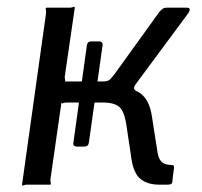

<svg xmlns="http://www.w3.org/2000/svg" viewBox="-20 -553 604 575"><path d="M211 -114Q197 -114 200 -127L240 -416Q241 -423 244 -426Q247 -429 253 -429H276Q289 -429 287 -416L246 -125Q244 -114 233 -114ZM46 0 118 -514Q118 -522 117 -526Q116 -530 120 -530H188Q195 -530 199 -532Q203 -534 204 -530L174 -324Q174 -318 175 -313.5Q176 -309 173 -309H310L332 -291Q384 -290 406.5 -268.5Q429 -247 435 -204L452 -95Q456 -74 466 -66.5Q476 -59 494 -59Q503 -59 501 -50L496 -9Q496 -4 492.5 -2Q489 0 483 0H457Q423 0 402 -16Q381 -32 374 -75L359 -175Q353 -219 337.5 -232.5Q322 -246 288 -246H179Q173 -246 169 -244Q165 -242 164 -246L131 -16Q131 -9 132 -4.5Q133 0 130 0H61Q55 0 51 2Q47 4 46 0ZM286 -276 287 -309Q302 -309 308 -314Q314 -319 323 -331L457 -517Q462 -523 467 -526.5Q472 -530 478 -530H540Q547 -530 548 -526Q549 -522 545 -515L385 -299Q381 -293 381.5 -288.5Q382 -284 389 -280Z"/></svg>

Font: Libre Franklin
Style: Italic
Weight: 400
Italic angle: -8°
Designer: Pablo Impallari, Rodrigo Fuenzalida, Nhung Nguyen
Foundry: Impallari Type
Version: Version 3.000